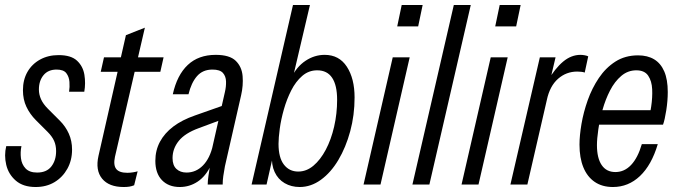

<svg xmlns="http://www.w3.org/2000/svg" viewBox="-20 -740 2720 770"><path d="M123 10Q73 10 43.5 -15.5Q14 -41 5 -79Q-4 -117 5 -154H66Q61 -130 64 -105.5Q67 -81 82.5 -64.5Q98 -48 129 -48Q167 -48 186 -72.5Q205 -97 205 -134Q205 -157 197 -175Q189 -193 171 -211L124 -258Q100 -282 86 -311.5Q72 -341 72 -378Q72 -420 90 -451.5Q108 -483 140.5 -501Q173 -519 215 -519Q265 -519 289 -496.5Q313 -474 318.5 -440Q324 -406 318 -372H257Q260 -391 258.5 -411.5Q257 -432 246 -446.5Q235 -461 207 -461Q173 -461 154.5 -438.5Q136 -416 136 -381Q136 -361 144.5 -342Q153 -323 172 -304L220 -256Q243 -233 256 -204Q269 -175 269 -140Q269 -97 250 -63Q231 -29 198.5 -9.5Q166 10 123 10Z M476 10Q417 10 389.5 -23.5Q362 -57 375 -115L485 -599L561 -629L441 -111Q434 -78 446 -62.5Q458 -47 491 -47Q502 -47 514 -49Q526 -51 532 -53L518 3Q508 7 498.5 8.5Q489 10 476 10ZM384 -452 397 -510H636L623 -452Z M813 0Q813 -14 816 -35Q819 -56 823 -80H816L882 -371Q887 -392 886.5 -413Q886 -434 874 -447.5Q862 -461 832 -461Q793 -461 770 -434.5Q747 -408 736 -362H673Q690 -439 733 -479.5Q776 -520 845 -520Q901 -520 925.5 -496Q950 -472 953 -434.5Q956 -397 947 -358L882 -73Q878 -52 875.5 -34Q873 -16 873 0ZM701 10Q656 10 629.5 -17.5Q603 -45 603 -95Q603 -137 621.5 -171.5Q640 -206 675 -232.5Q710 -259 762 -277L884 -320L871 -261L777 -226Q722 -206 697 -175Q672 -144 672 -106Q672 -77 687.5 -62.5Q703 -48 728 -48Q766 -48 794 -76.5Q822 -105 834 -158L826 -77Q805 -33 772.5 -11.5Q740 10 701 10Z M1182 10Q1148 10 1121.5 -5.5Q1095 -21 1081.5 -50Q1068 -79 1071 -118L1077 -124L1049 0H989L1155 -720H1223L1152 -418L1147 -426Q1169 -472 1205 -496Q1241 -520 1282 -520Q1340 -520 1371 -472.5Q1402 -425 1402 -349Q1402 -278 1384.5 -213.5Q1367 -149 1337 -98.5Q1307 -48 1267 -19Q1227 10 1182 10ZM1176 -52Q1209 -52 1237 -75.5Q1265 -99 1286.5 -139.5Q1308 -180 1320 -232Q1332 -284 1332 -340Q1332 -398 1312 -428Q1292 -458 1252 -458Q1218 -458 1192 -435.5Q1166 -413 1148 -377.5Q1130 -342 1118.5 -301.5Q1107 -261 1102 -224Q1097 -187 1097 -163Q1097 -108 1118.5 -80Q1140 -52 1176 -52Z M1438 0 1555 -510H1623L1506 0ZM1573 -634 1591 -720H1675L1657 -634Z M1634 0 1800 -720H1868L1702 0Z M1831 0 1948 -510H2016L1899 0ZM1966 -634 1984 -720H2068L2050 -634Z M2027 0 2145 -510H2208L2183 -404H2188L2095 0ZM2173 -339 2174 -412Q2206 -466 2238.5 -493Q2271 -520 2308 -520Q2315 -520 2324 -518.5Q2333 -517 2339 -514L2325 -449Q2320 -451 2311.5 -452Q2303 -453 2295 -453Q2251 -453 2218 -424Q2185 -395 2173 -339Z M2438 10Q2395 10 2365 -10.5Q2335 -31 2319.5 -69Q2304 -107 2304 -160Q2304 -196 2312 -243Q2320 -290 2337 -338Q2354 -386 2381.5 -427Q2409 -468 2448 -493Q2487 -518 2539 -518Q2577 -518 2603.5 -502Q2630 -486 2644 -453.5Q2658 -421 2658 -371Q2658 -336 2652 -297.5Q2646 -259 2639 -240H2360L2372 -298H2616L2579 -247Q2586 -276 2591.5 -312.5Q2597 -349 2595.5 -382Q2594 -415 2579.5 -436.5Q2565 -458 2532 -458Q2498 -458 2471.5 -435.5Q2445 -413 2426.5 -377Q2408 -341 2396.5 -300Q2385 -259 2379.5 -221Q2374 -183 2374 -158Q2374 -106 2393 -78Q2412 -50 2448 -50Q2484 -50 2511 -78.5Q2538 -107 2554 -162H2618Q2593 -78 2546.5 -34Q2500 10 2438 10Z"/></svg>

Font: Instrument Sans Condensed
Style: Italic
Weight: 400
Width: 3
Italic angle: -13°
Designer: Rodrigo Fuenzalida
Foundry: fragTYPE
Version: Version 1.000;gftools[0.9.28]